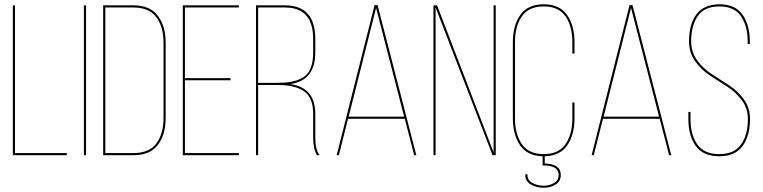

<svg xmlns="http://www.w3.org/2000/svg" viewBox="-20 -725 3564 897"><path d="M292 0H40V-700H50V-10H292Z M372 -700H382V0H372Z M462 -700H604Q680 -700 717 -652Q754 -604 754 -525V-174Q754 -96 717.5 -48Q681 0 605 0H462ZM472 -10H605Q677 -10 710.5 -55Q744 -100 744 -174V-525Q744 -600 710 -645Q676 -690 604 -690H472Z M844 -360H1057V-350H844V-10H1096V0H834V-700H1096V-690H844Z M1176 -700H1311Q1453 -700 1453 -543V-480Q1453 -349 1336 -332Q1453 -316 1453 -193V-83Q1453 -25 1473 0H1461Q1443 -28 1443 -83V-193Q1443 -269 1400.5 -298.5Q1358 -328 1278 -328H1186V0H1176ZM1186 -338H1278Q1363 -338 1403 -368Q1443 -398 1443 -480V-543Q1443 -690 1311 -690H1186Z M1871 -170H1606L1563 0H1553L1730 -701H1744L1925 0H1915ZM1737 -688 1609 -180H1868Z M2015 -690V0H2005V-700H2022L2286 -13V-700H2296V0H2281Z M2664 -528V-475H2654V-528Q2654 -602 2622 -648.5Q2590 -695 2520 -695Q2450 -695 2418 -648.5Q2386 -602 2386 -528V-172Q2386 -98 2418 -51.5Q2450 -5 2520 -5Q2590 -5 2622 -51.5Q2654 -98 2654 -172V-246H2664V-172Q2664 -96 2630.5 -46.5Q2597 3 2525 5V39Q2600 41 2600 93Q2600 123 2574.5 138Q2549 153 2518 152Q2486 152 2460 137Q2434 122 2434 92V89H2444V92Q2444 117 2467 129.5Q2490 142 2518 143Q2545 143 2567.5 130.5Q2590 118 2590 93Q2590 48 2520 48H2515V5Q2443 3 2409.5 -46.5Q2376 -96 2376 -172V-528Q2376 -606 2411 -655.5Q2446 -705 2520 -705Q2594 -705 2629 -655.5Q2664 -606 2664 -528Z M3062 -170H2797L2754 0H2744L2921 -701H2935L3116 0H3106ZM2928 -688 2800 -180H3059Z M3341 -705Q3415 -705 3449 -656.5Q3483 -608 3483 -531V-519H3473V-531Q3473 -604 3441.5 -649.5Q3410 -695 3341 -695Q3271 -695 3240 -650Q3209 -605 3209 -532Q3209 -481 3237.5 -442.5Q3266 -404 3306.5 -378Q3347 -352 3387 -326Q3427 -300 3455.5 -260.5Q3484 -221 3484 -169Q3484 -91 3449.5 -43Q3415 5 3340 5Q3265 5 3230.5 -43Q3196 -91 3196 -169V-202H3206V-169Q3206 -95 3238 -50Q3270 -5 3340 -5Q3410 -5 3442 -50Q3474 -95 3474 -169Q3474 -219 3445.5 -257Q3417 -295 3377 -320.5Q3337 -346 3296.5 -372.5Q3256 -399 3227.5 -439Q3199 -479 3199 -532Q3199 -612 3233.5 -658Q3268 -704 3341 -705Z"/></svg>

Font: Bebas Neue Thin
Style: Regular
Weight: 200
Designer: Ryoichi Tsunekawa
Foundry: Ryoichi Tsunekawa
Version: Version 1.003;PS 001.003;hotconv 1.0.70;makeotf.lib2.5.58329